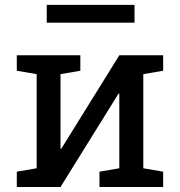

<svg xmlns="http://www.w3.org/2000/svg" viewBox="-20 -750 722 770"><path d="M47.4 0V-61.5L127 -75.2V-452.6L47.4 -466.3V-528.3H222.7H302.2V-466.3L222.7 -452.6V-154.3L225.6 -153.3L458.5 -528.3H554.7H634.3V-466.3L554.7 -452.6V-75.2L634.3 -61.5V0H378.9V-61.5L458.5 -75.2V-374L455.6 -375L222.7 0ZM167.5 -659.2V-730.5H519.5V-659.2Z"/></svg>

Font: Roboto Slab LO
Style: Regular
Weight: 400
Designer: Google
Version: Version 2.000